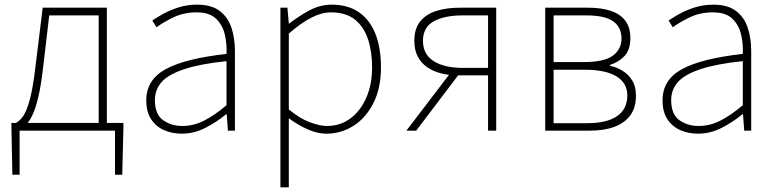

<svg xmlns="http://www.w3.org/2000/svg" viewBox="-20 -560 3330 823"><path d="M64 0V189H33L29 -13V-33H509V-13L504 189H473V0ZM403 -12V-494H191L165 -272Q156 -194 144.5 -145.5Q133 -97 120.5 -70Q108 -43 96 -30.5Q84 -18 75 -11L48 -33Q65 -42 79.5 -62.5Q94 -83 107.5 -132Q121 -181 132 -274L163 -527H438V-12Z M759 13Q718 13 683.5 -2Q649 -17 628 -48.5Q607 -80 607 -130Q607 -218 690 -263.5Q773 -309 951 -329Q953 -372 943.5 -412.5Q934 -453 906 -480Q878 -507 823 -507Q767 -507 722 -485Q677 -463 651 -443L633 -472Q650 -484 678.5 -500Q707 -516 744.5 -528Q782 -540 825 -540Q887 -540 922.5 -512.5Q958 -485 972.5 -440Q987 -395 987 -341V0H957L952 -70H949Q909 -37 860.5 -12Q812 13 759 13ZM762 -20Q809 -20 854 -42.5Q899 -65 951 -109V-298Q837 -286 769.5 -263.5Q702 -241 673 -208.5Q644 -176 644 -131Q644 -70 679 -45Q714 -20 762 -20Z M1182 243V-527H1212L1218 -459H1220Q1259 -490 1305.5 -515Q1352 -540 1401 -540Q1473 -540 1520 -506.5Q1567 -473 1590 -413Q1613 -353 1613 -271Q1613 -182 1580.5 -118Q1548 -54 1495 -20.5Q1442 13 1379 13Q1342 13 1301 -4.5Q1260 -22 1218 -53V46V243ZM1382 -20Q1438 -20 1481.5 -52Q1525 -84 1550 -141Q1575 -198 1575 -271Q1575 -338 1557.5 -391.5Q1540 -445 1501.5 -476Q1463 -507 1398 -507Q1358 -507 1313 -483.5Q1268 -460 1218 -416V-91Q1265 -52 1308 -36Q1351 -20 1382 -20Z M2072 0V-237H1944Q1905 -237 1871 -245.5Q1837 -254 1811 -272Q1785 -290 1770.5 -318Q1756 -346 1756 -385Q1756 -437 1781 -468Q1806 -499 1850 -513Q1894 -527 1951 -527H2107V0ZM1963 -269H2072V-494H1963Q1885 -494 1839 -468.5Q1793 -443 1793 -385Q1793 -327 1839 -298Q1885 -269 1963 -269ZM1722 0 1915 -253 1946 -240 1764 0Z M2317 0V-527H2502Q2559 -527 2599.5 -513Q2640 -499 2661 -470.5Q2682 -442 2682 -397Q2682 -346 2656.5 -319.5Q2631 -293 2595 -282V-278Q2623 -272 2648 -257Q2673 -242 2689.5 -216Q2706 -190 2706 -150Q2706 -99 2682 -66Q2658 -33 2614 -16.5Q2570 0 2508 0ZM2353 -294H2483Q2570 -294 2607 -321.5Q2644 -349 2644 -395Q2644 -443 2608.5 -468.5Q2573 -494 2493 -494H2353ZM2353 -32H2497Q2582 -32 2625.5 -62.5Q2669 -93 2669 -151Q2669 -204 2622.5 -232.5Q2576 -261 2488 -261H2353Z M2972 13Q2931 13 2896.5 -2Q2862 -17 2841 -48.5Q2820 -80 2820 -130Q2820 -218 2903 -263.5Q2986 -309 3164 -329Q3166 -372 3156.5 -412.5Q3147 -453 3119 -480Q3091 -507 3036 -507Q2980 -507 2935 -485Q2890 -463 2864 -443L2846 -472Q2863 -484 2891.5 -500Q2920 -516 2957.5 -528Q2995 -540 3038 -540Q3100 -540 3135.5 -512.5Q3171 -485 3185.5 -440Q3200 -395 3200 -341V0H3170L3165 -70H3162Q3122 -37 3073.5 -12Q3025 13 2972 13ZM2975 -20Q3022 -20 3067 -42.5Q3112 -65 3164 -109V-298Q3050 -286 2982.5 -263.5Q2915 -241 2886 -208.5Q2857 -176 2857 -131Q2857 -70 2892 -45Q2927 -20 2975 -20Z"/></svg>

Font: Noto Sans HK Thin
Style: Regular
Weight: 100
Designer: Ryoko NISHIZUKA 西塚涼子 (kana, bopomofo & ideographs); Paul D. Hunt (Latin, Greek & Cyrillic); Sandoll Communications 산돌커뮤니
Foundry: Adobe
Version: Version 2.004-H2;hotconv 1.0.118;makeotfexe 2.5.65603